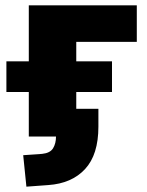

<svg xmlns="http://www.w3.org/2000/svg" viewBox="-20 -512 552 720"><path d="M79 188 67 70 138 65Q168 62 179 44Q190 26 190 0H88V-167H4V-282H88V-492H493V-355H266V-282H400V-167H266V-104H349V-37Q349 68 299 122Q249 176 161 182Z"/></svg>

Font: Nunito Sans 12pt Black
Style: Regular
Weight: 900
Designer: Vernon Adams
Foundry: Vernon Adams
Version: Version 3.101;gftools[0.9.27]